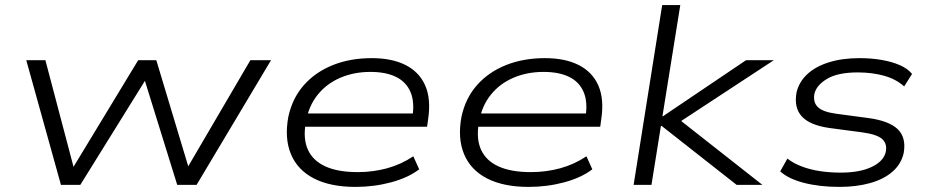

<svg xmlns="http://www.w3.org/2000/svg" viewBox="-20 -725 3652 753"><path d="M219 0 83 -489H158L272 -57H260L522 -489H593L723 -57H709L962 -489H1043L751 0H675L539 -438H567L295 0Z M1374 8Q1276 8 1211.5 -25Q1147 -58 1121 -120.5Q1095 -183 1111 -268Q1127 -341 1172.5 -392Q1218 -443 1286 -470Q1354 -497 1438 -497Q1517 -497 1570.5 -470Q1624 -443 1647.5 -390Q1671 -337 1659 -257L1655 -228H1155L1163 -280H1623L1597 -263Q1607 -324 1590 -364Q1573 -404 1533 -423.5Q1493 -443 1433 -443Q1368 -443 1314.5 -420Q1261 -397 1226 -353.5Q1191 -310 1180 -249L1179 -243Q1168 -180 1188 -137Q1208 -94 1257 -72Q1306 -50 1383 -50Q1443 -50 1498 -65Q1553 -80 1601 -112L1624 -61Q1581 -28 1514 -10Q1447 8 1374 8Z M2053 8Q1955 8 1890.5 -25Q1826 -58 1800 -120.5Q1774 -183 1790 -268Q1806 -341 1851.5 -392Q1897 -443 1965 -470Q2033 -497 2117 -497Q2196 -497 2249.5 -470Q2303 -443 2326.5 -390Q2350 -337 2338 -257L2334 -228H1834L1842 -280H2302L2276 -263Q2286 -324 2269 -364Q2252 -404 2212 -423.5Q2172 -443 2112 -443Q2047 -443 1993.5 -420Q1940 -397 1905 -353.5Q1870 -310 1859 -249L1858 -243Q1847 -180 1867 -137Q1887 -94 1936 -72Q1985 -50 2062 -50Q2122 -50 2177 -65Q2232 -80 2280 -112L2303 -61Q2260 -28 2193 -10Q2126 8 2053 8Z M2465 0 2577 -705H2648L2578 -269H2580L2906 -489H3015L2631 -237L2624 -272L2970 0H2869L2575 -231H2572L2535 0Z M3272 8Q3194 8 3132.5 -8Q3071 -24 3040 -53L3068 -103Q3091 -85 3123.5 -72.5Q3156 -60 3195 -54Q3234 -48 3277 -48Q3352 -48 3399 -70.5Q3446 -93 3454 -130Q3460 -161 3440 -179.5Q3420 -198 3361 -206L3233 -223Q3156 -234 3124.5 -268.5Q3093 -303 3104 -363Q3114 -404 3146 -434Q3178 -464 3230.5 -480.5Q3283 -497 3351 -497Q3397 -497 3437.5 -490Q3478 -483 3509 -469.5Q3540 -456 3557 -435L3526 -386Q3494 -415 3447 -428Q3400 -441 3344 -441Q3266 -441 3224 -416Q3182 -391 3174 -357Q3168 -324 3187.5 -305Q3207 -286 3259 -279L3386 -262Q3467 -251 3501 -218Q3535 -185 3524 -124Q3514 -81 3480 -51.5Q3446 -22 3392.5 -7Q3339 8 3272 8Z"/></svg>

Font: Nunito Sans 10pt Expanded Light
Style: Italic
Weight: 300
Width: 7
Italic angle: -9°
Designer: Vernon Adams
Foundry: Vernon Adams
Version: Version 3.101;gftools[0.9.27]